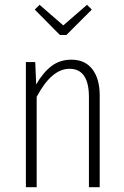

<svg xmlns="http://www.w3.org/2000/svg" viewBox="-20 -781 519 801"><path d="M396 -382V0H351V-376Q351 -494 270 -494Q195 -494 133 -377V0H88V-522H127L131 -429Q160 -479 195 -505.5Q230 -532 278 -532Q335 -532 365.5 -492Q396 -452 396 -382ZM343 -761 363 -741 257 -635H230L125 -741L145 -761L244 -675Z"/></svg>

Font: Fira Sans Extra Condensed ExtraLight
Style: Regular
Weight: 275
Width: 1
Designer: Carrois Corporate & Edenspiekermann AG
Foundry: Carrois Corporate GbR & Edenspiekermann AG
Version: Version 4.203